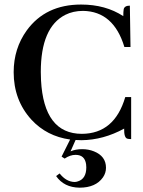

<svg xmlns="http://www.w3.org/2000/svg" viewBox="-20 -616 640 857"><path d="M534.2 -42Q533.2 -2 547.9 2.9Q554.7 4.9 565.4 4.9V-182.6H539.1Q491.2 -19.5 345.7 -18.6Q175.8 -18.6 163.1 -257.8Q162.1 -276.4 162.1 -294.9Q162.1 -494.1 271.5 -549.8Q306.6 -567.4 350.6 -567.4Q487.3 -565.4 535.2 -406.2H562.5L559.6 -590.8Q536.1 -590.8 532.2 -575.2Q530.3 -564.5 530.3 -543.9Q451.2 -595.7 341.8 -595.7Q183.6 -595.7 99.6 -480.5Q41 -399.4 41 -293.9Q41 -168.9 120.1 -82Q188.5 -7.8 293 6.8L254.9 83L268.6 91.8Q293 75.2 317.4 75.2Q358.4 75.2 364.3 117.2Q365.2 124 365.2 130.9Q365.2 181.6 328.1 193.4Q320.3 196.3 312.5 196.3Q275.4 195.3 246.1 158.2L230.5 169.9Q265.6 220.7 335 221.7Q407.2 221.7 439.5 175.8Q453.1 156.2 453.1 132.8Q453.1 81.1 399.4 59.6Q375 49.8 346.7 49.8Q317.4 49.8 294.9 59.6L317.4 8.8Q327.1 9.8 343.8 9.8Q441.4 8.8 534.2 -42Z"/></svg>

Font: Abhaya Libre SemiBold
Style: Regular
Weight: 600
Designer: Pushpananda Ekanayake, Sol Matas, Pathum Egodawatta
Foundry: Mooniak
Version: Version 1.050 ; ttfautohint (v1.6)